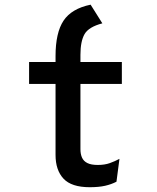

<svg xmlns="http://www.w3.org/2000/svg" viewBox="-20 -770 656 802"><path d="M355 12Q278.5 12 245.2 -23.8Q212 -59.5 212 -123V-419.5H101.5V-511H212V-535.5Q212 -633.5 245.5 -683.8Q279 -734 358.5 -750.5L407.5 -672.5Q350.5 -657.5 333.2 -627.5Q316 -597.5 316 -541V-511H489V-419.5H316V-147Q316 -126.5 322.5 -111.8Q329 -97 344.8 -89Q360.5 -81 388.5 -81Q417.5 -81 439 -88.8Q460.5 -96.5 479 -106.5L466.5 -11Q445.5 0 419 6Q392.5 12 355 12Z"/></svg>

Font: Overpass Mono SemiBold
Style: Regular
Weight: 600
Monospace: yes
Designer: Delve Withrington, Dave Bailey
Foundry: Delve Fonts LLC
Version: Version 4.000